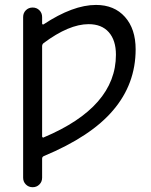

<svg xmlns="http://www.w3.org/2000/svg" viewBox="-20 -573 622 790"><path d="M160.2 69.3Q153.3 72.3 153.3 80.1V158.2Q153.3 174.8 142.1 186Q130.9 197.3 114.3 197.3Q97.7 197.3 86.4 186Q75.2 174.8 75.2 158.2V-502.9Q75.2 -519.5 86.4 -530.8Q97.7 -542 114.3 -542Q130.9 -542 142.1 -530.8Q153.3 -519.5 153.3 -502.9V-476.6Q153.3 -473.6 155.3 -472.7Q157.2 -471.7 159.2 -472.7Q280.3 -552.7 375 -552.7Q450.2 -552.7 494.1 -503.4Q538.1 -454.1 538.1 -370.1Q538.1 -227.5 445.3 -119.1Q354.5 -11.7 160.2 69.3ZM153.3 -11.7Q153.3 -9.8 155.3 -7.8Q157.2 -6.8 158.2 -6.8Q159.2 -6.8 160.2 -7.8Q457 -132.8 457 -347.7Q457 -407.2 427.7 -440.4Q398.4 -473.6 344.7 -473.6Q263.7 -473.6 159.2 -395.5Q153.3 -390.6 153.3 -382.8Z"/></svg>

Font: Gen Jyuu Gothic P Normal
Style: Regular
Weight: 300
Designer: [Source Han Sans]
Ryoko NISHIZUKA  (kana & ideographs); Paul D. Hunt (Latin, Greek & Cyrillic); Wenlong ZHANG  (bopomofo
Version: Version 1.002.20150607